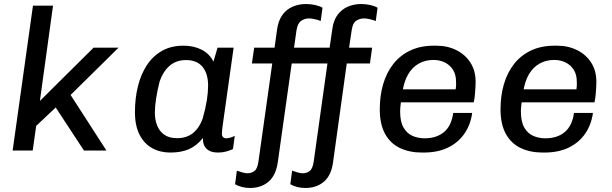

<svg xmlns="http://www.w3.org/2000/svg" viewBox="-20 -748 3040 954"><path d="M42.8 0 143.8 -720H243.5L178.2 -246.5L444.8 -511H569L330.8 -276.2L508.8 0H397.2L256.8 -214L159.8 -122.5L142.5 0Z M826.2 10Q776 10 736.2 -11.9Q696.5 -33.8 673.5 -78.5Q650.5 -123.2 650.5 -190.8Q650.5 -258.8 665.1 -318.6Q679.8 -378.5 709.5 -423.9Q739.2 -469.2 784.5 -495.1Q829.8 -521 892 -521Q943 -521 982.4 -500.8Q1021.8 -480.5 1040.5 -441.8L1061 -511H1140.8L1088.5 -139.2Q1084.5 -113 1083.5 -101.8Q1082.5 -90.5 1082.5 -82.8Q1082.5 -72 1088.6 -66.4Q1094.8 -60.8 1104 -60.8Q1113.5 -60.8 1124.6 -64.1Q1135.8 -67.5 1146.5 -73L1137.5 -7.5Q1122 0 1103.4 5Q1084.8 10 1062.5 10Q1025.5 10 1006.1 -9Q986.8 -28 988.5 -62.5Q957.8 -24.2 919.4 -7.1Q881 10 826.2 10ZM859.8 -61.5Q908.2 -61.5 939.8 -87.5Q971.2 -113.5 987.2 -159.5Q1001.5 -210.2 1007.8 -250.1Q1014 -290 1014 -322.5Q1014 -382 986.4 -415.8Q958.8 -449.5 904.8 -449.5Q855 -449.5 822.4 -420.9Q789.8 -392.2 773 -343Q761.5 -297 755.5 -257.8Q749.5 -218.5 749.5 -186.5Q749.5 -153.8 760.6 -125Q771.8 -96.2 795.9 -78.9Q820 -61.5 859.8 -61.5Z M1222.8 186Q1180.8 186 1148 167.5L1157 100Q1168 104.2 1183.6 108.6Q1199.2 113 1209.5 113Q1228.2 113 1243.6 102.2Q1259 91.5 1264.2 54.2L1332.8 -432.8H1231.5L1243 -511H1344.2L1357 -603.5Q1363.8 -647.8 1383.9 -674.9Q1404 -702 1434.4 -715Q1464.8 -728 1499.8 -728Q1524 -728 1546 -723.1Q1568 -718.2 1582.5 -709.5L1573.5 -643.5Q1562.8 -648.5 1544.9 -652.5Q1527 -656.5 1515.5 -656.5Q1493 -656.5 1475.6 -643.9Q1458.2 -631.2 1453 -596.2L1441 -511H1617.8L1631.2 -603.5Q1637.2 -647.8 1657.8 -674.9Q1678.2 -702 1708.6 -715Q1739 -728 1774 -728Q1798.2 -728 1819.9 -723.1Q1841.5 -718.2 1856 -709.5L1847 -643.5Q1835.5 -648.5 1818 -652.5Q1800.5 -656.5 1789.8 -656.5Q1768.5 -656.5 1750.5 -645.4Q1732.5 -634.2 1727.2 -596.2L1714.5 -511H1829L1818.2 -432.8H1703L1634.8 58.5Q1626 124 1589.2 155Q1552.5 186 1498 186Q1455.2 186 1422.5 167.5L1431.5 100Q1442.5 104.2 1458.1 108.6Q1473.8 113 1484 113Q1502.8 113 1518.1 102.2Q1533.5 91.5 1538.8 54.2L1607 -432.8H1429.5L1360.2 58.5Q1350.8 124 1314 155Q1277.2 186 1222.8 186Z M2076.2 10Q2014.8 10 1967.4 -12.4Q1920 -34.8 1893.5 -82.6Q1867 -130.5 1867 -205Q1867 -272.5 1883.8 -329.8Q1900.5 -387 1934.1 -430Q1967.8 -473 2018.4 -497Q2069 -521 2135.8 -521H2147.5Q2204 -521 2248.4 -498.5Q2292.8 -476 2318 -436Q2343.2 -396 2343.2 -342Q2343.2 -332.2 2342.4 -314.4Q2341.5 -296.5 2339.6 -276.6Q2337.8 -256.8 2333.8 -239.5H1928.5L1977.2 -273.8Q1973.2 -250.2 1970.8 -230.5Q1968.2 -210.8 1968.2 -194Q1968.2 -142.8 1985.4 -113.6Q2002.5 -84.5 2030.2 -72.6Q2058 -60.8 2089.5 -60.8Q2149 -60.8 2186.1 -91.8Q2223.2 -122.8 2232 -186.8H2326.2Q2318 -127.5 2287.2 -83.4Q2256.5 -39.2 2205.8 -14.6Q2155 10 2084.2 10ZM1979.5 -289.8 1937.8 -304.2H2244Q2246.5 -320.2 2246.2 -327.8Q2246 -335.2 2246 -341.5Q2246 -377.8 2230.6 -401.6Q2215.2 -425.5 2189.8 -437.9Q2164.2 -450.2 2134 -450.2Q2093.5 -450.2 2061.1 -432.2Q2028.8 -414.2 2008 -378.8Q1987.2 -343.2 1979.5 -289.8Z M2676.2 10Q2614.8 10 2567.4 -12.4Q2520 -34.8 2493.5 -82.6Q2467 -130.5 2467 -205Q2467 -272.5 2483.8 -329.8Q2500.5 -387 2534.1 -430Q2567.8 -473 2618.4 -497Q2669 -521 2735.8 -521H2747.5Q2804 -521 2848.4 -498.5Q2892.8 -476 2918 -436Q2943.2 -396 2943.2 -342Q2943.2 -332.2 2942.4 -314.4Q2941.5 -296.5 2939.6 -276.6Q2937.8 -256.8 2933.8 -239.5H2528.5L2577.2 -273.8Q2573.2 -250.2 2570.8 -230.5Q2568.2 -210.8 2568.2 -194Q2568.2 -142.8 2585.4 -113.6Q2602.5 -84.5 2630.2 -72.6Q2658 -60.8 2689.5 -60.8Q2749 -60.8 2786.1 -91.8Q2823.2 -122.8 2832 -186.8H2926.2Q2918 -127.5 2887.2 -83.4Q2856.5 -39.2 2805.8 -14.6Q2755 10 2684.2 10ZM2579.5 -289.8 2537.8 -304.2H2844Q2846.5 -320.2 2846.2 -327.8Q2846 -335.2 2846 -341.5Q2846 -377.8 2830.6 -401.6Q2815.2 -425.5 2789.8 -437.9Q2764.2 -450.2 2734 -450.2Q2693.5 -450.2 2661.1 -432.2Q2628.8 -414.2 2608 -378.8Q2587.2 -343.2 2579.5 -289.8Z"/></svg>

Font: Chivo Mono Medium
Style: Italic
Weight: 500
Italic angle: -8.05°
Monospace: yes
Designer: Hector Gatti
Foundry: Omnibus-Type
Version: Version 1.008